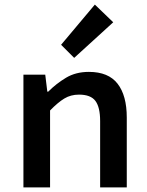

<svg xmlns="http://www.w3.org/2000/svg" viewBox="-20 -816 640 836"><path d="M82 0V-491H177L186 -417H190Q225 -452 267.5 -477.5Q310 -503 367 -503Q452 -503 492 -451.5Q532 -400 532 -304V0H416V-289Q416 -349 395.5 -376.5Q375 -404 324 -404Q288 -404 260 -387Q232 -370 198 -335V0ZM303 -564 246 -621 393 -796 473 -719Z"/></svg>

Font: Source Code Pro Semibold
Style: Regular
Weight: 600
Monospace: yes
Designer: Paul D. Hunt, Teo Tuominen
Foundry: Adobe Systems Incorporated
Version: Version 2.030;PS 1.000;hotconv 16.6.51;makeotf.lib2.5.65220